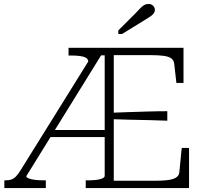

<svg xmlns="http://www.w3.org/2000/svg" viewBox="-20 -952 1035 972"><path d="M236 -294H521L530 -258H219ZM537 -381Q585 -383 633 -384.5Q681 -386 729.5 -387.5Q778 -389 827 -389V-341Q780 -343 731.5 -344Q683 -345 634.5 -346Q586 -347 537 -349ZM414 0V-39H424Q446 -39 465.5 -41Q485 -43 497.5 -48.5Q510 -54 510 -62V-672H492L113 -60Q113 -54 125 -49Q137 -44 156.5 -41.5Q176 -39 200 -39H212V0H2V-39H7Q27 -39 39.5 -44Q52 -49 62.5 -60.5Q73 -72 86 -93L427 -641Q426 -653 415 -659.5Q404 -666 384.5 -668.5Q365 -671 339 -671H327V-710H909V-532H873L862 -629Q860 -647 847 -656.5Q834 -666 807 -669.5Q780 -673 737 -673H556V-37H763Q795 -37 818 -39Q841 -41 856 -46Q871 -51 879 -59.5Q887 -68 888 -81L900 -203H937V0ZM667 -886 579 -798V-780H598L715 -852Q730 -861 741 -868.5Q752 -876 758 -884Q764 -892 764 -902Q764 -914 755 -923Q746 -932 732 -932Q720 -932 709.5 -926Q699 -920 689.5 -909.5Q680 -899 667 -886Z"/></svg>

Font: Roboto Serif Thin
Style: Regular
Weight: 250
Designer: Greg Gazdowicz
Foundry: Commercial Type
Version: Version 1.004